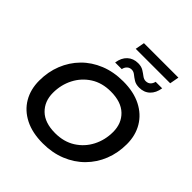

<svg xmlns="http://www.w3.org/2000/svg" viewBox="-265 -1184 1371 1371"><g transform="rotate(45 421.0 -498.5)"><path d="M391 10Q285 10 210 -28Q135 -66 95.5 -133.5Q56 -201 56 -289Q56 -378 86.5 -454.5Q117 -531 173.5 -588.5Q230 -646 309 -678Q388 -710 485 -710Q590 -710 665 -672Q740 -634 780 -566.5Q820 -499 820 -411Q820 -322 789.5 -245.5Q759 -169 702 -111.5Q645 -54 566 -22Q487 10 391 10ZM402 -104Q490 -104 554.5 -145Q619 -186 654 -254Q689 -322 689 -403Q689 -489 633.5 -542.5Q578 -596 473 -596Q385 -596 321 -555Q257 -514 222 -446Q187 -378 187 -297Q187 -211 242 -157.5Q297 -104 402 -104ZM596 -758Q563 -758 541.5 -771.5Q520 -785 503.5 -798.5Q487 -812 468 -812Q447 -812 433 -798.5Q419 -785 415 -764H348Q356 -818 388 -847.5Q420 -877 468 -877Q501 -877 522.5 -863.5Q544 -850 561 -837Q578 -824 596 -824Q619 -824 632.5 -837.5Q646 -851 650 -871H716Q708 -818 676.5 -788Q645 -758 596 -758ZM383 -937 396 -1007H744L731 -937Z"/></g></svg>

Font: Montserrat SemiBold
Style: Italic
Weight: 600
Italic angle: -11.3°
Designer: Julieta Ulanovsky
Foundry: Julieta Ulanovsky
Version: Version 9.000; ttfautohint (v1.8.4.7-5d5b)